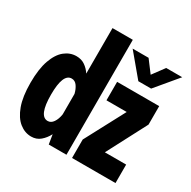

<svg xmlns="http://www.w3.org/2000/svg" viewBox="-168 -912 1079 1085"><g transform="rotate(30 371.5 -369.5)"><path d="M170.5 11Q129 11 93.8 -17Q58.5 -45 37.2 -103Q16 -161 16 -251Q16 -341 36.5 -398.5Q57 -456 91.2 -483.5Q125.5 -511 167 -511Q199.5 -511 223.2 -494.5Q247 -478 263 -453V-750H395.5V0H280L270 -61.5Q254 -30.5 229.5 -9.8Q205 11 170.5 11ZM419.5 -706.5H523.5L581.5 -629.5L638.5 -706.5H743L623 -563H539.5ZM432 0V-120.5L569.5 -379.5H437.5V-500H712V-379.5L576.5 -120.5H715.5V0ZM150 -251Q150 -112 207.5 -112Q229 -112 243.5 -133.2Q258 -154.5 263 -187V-320.5Q256.5 -348 242.5 -368Q228.5 -388 206.5 -388Q150 -388 150 -251Z"/></g></svg>

Font: Trispace SemiCondensed
Style: Bold
Weight: 700
Width: 4
Designer: Tyler Finck
Foundry: Etcetera Type Company
Version: Version 1.210; ttfautohint (v1.8.3)